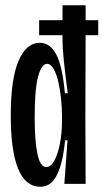

<svg xmlns="http://www.w3.org/2000/svg" viewBox="-20 -700 394 731"><path d="M134 11Q77 11 49 -57.5Q21 -126 21 -260Q21 -399 50.5 -468Q80 -537 132 -537Q171 -537 194.5 -492Q218 -447 227 -345H238Q229 -412 223.5 -464Q218 -516 218 -551V-566H129V-623H218V-680H306V-623H354V-566H306L305 -251L306 0H225L237 -166H228Q221 -98 207.5 -59.5Q194 -21 176 -5Q158 11 134 11ZM156 -64Q174 -64 187.5 -89.5Q201 -115 208.5 -155Q216 -195 216 -238V-259Q216 -290 212.5 -324Q209 -358 202 -388.5Q195 -419 184 -438Q173 -457 159 -457Q138 -457 125 -408.5Q112 -360 112 -253Q112 -164 122.5 -114Q133 -64 156 -64Z"/></svg>

Font: Bricolage Grotesque 48pt Condensed
Style: Regular
Weight: 400
Width: 3
Designer: Mathieu Triay
Foundry: Atelier Triay
Version: Version 1.000; ttfautohint (v1.8.4.7-5d5b);gftools[0.9.32]